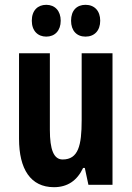

<svg xmlns="http://www.w3.org/2000/svg" viewBox="-20 -767 548 797"><path d="M112 -681C112 -639 137 -615 172 -615C208 -615 232 -640 232 -681C232 -722 208 -747 172 -747C137 -747 112 -724 112 -681ZM275 -681C275 -640 298 -615 335 -615C372 -615 396 -640 396 -681C396 -722 372 -747 335 -747C299 -747 275 -724 275 -681ZM447 -546H319V-268C319 -163 305 -105 240 -105C203 -105 187 -146 187 -228V-546H59V-191C59 -65 107 10 204 10C260 10 300 -17 325 -70H332L347 0H447Z"/></svg>

Font: Noto Sans Kannada ExtraCondensed
Style: Bold
Weight: 700
Width: 2
Designer: Jelle Bosma - Monotype Design Team
Foundry: Monotype Imaging Inc.
Version: Version 2.005